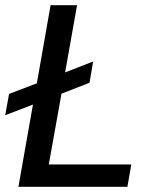

<svg xmlns="http://www.w3.org/2000/svg" viewBox="-30 -720 617 740"><path d="M-10 -276 97 -317 41 0H461L476 -86H158L207 -359L315 -401L329 -483L221 -441L267 -700H165L112 -399L5 -358Z"/></svg>

Font: Uncut Sans Medium
Style: Italic
Weight: 500
Italic angle: -10°
Designer: Kasper Nordkvist
Foundry: Uncut Type
Version: Version 1.111;FEAKit 1.0